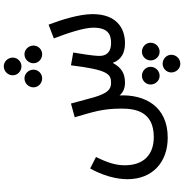

<svg xmlns="http://www.w3.org/2000/svg" viewBox="1 -680 978 1020"><g transform="rotate(-90 490.0 -170.0)"><path d="M648 -545C673 -545 694 -566 694 -591C694 -617 673 -639 648 -639C621 -639 600 -617 600 -591C600 -566 621 -545 648 -545ZM584 -435C609 -435 630 -456 630 -481C630 -507 609 -529 584 -529C557 -529 536 -507 536 -481C536 -456 557 -435 584 -435ZM712 -435C737 -435 758 -456 758 -481C758 -507 737 -529 712 -529C685 -529 664 -507 664 -481C664 -456 685 -435 712 -435ZM269 232C436 232 499 109 493 -24C507 -7 528 5 560 5C612 5 640 -14 666 -60C683 -13 721 5 771 5C853 5 925 -43 925 -167C925 -239 894 -336 869 -401L796 -373C825 -297 853 -213 853 -163C853 -82 813 -69 772 -69C716 -69 703 -101 703 -130C703 -164 715 -234 721 -270L653 -282C629 -86 607 -69 560 -69C525 -69 505 -87 483 -160C477 -181 471 -206 450 -282L377 -262C405 -164 423 -117 423 -14C423 55 411 158 272 158C177 158 122 103 122 4C122 -43 135 -86 166 -149L105 -180C51 -84 48 -6 48 18C48 150 137 232 269 232ZM725 189C752 189 773 167 773 141C773 116 752 95 725 95C700 95 679 116 679 141C679 167 700 189 725 189ZM597 189C624 189 645 167 645 141C645 116 624 95 597 95C572 95 551 116 551 141C551 167 572 189 597 189ZM661 299C688 299 709 277 709 251C709 226 688 205 661 205C636 205 615 226 615 251C615 277 636 299 661 299Z"/></g></svg>

Font: Noto Sans Arabic ExtCond
Style: Regular
Weight: 400
Width: 2
Designer: Monotype Design Team, Nadine Chahine, Nizar Qandah and Khaled Hosny
Foundry: Monotype Imaging Inc.
Version: Version 2.012